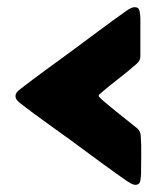

<svg xmlns="http://www.w3.org/2000/svg" viewBox="-20 -515 441 531"><path d="M368.2 -358.9Q368.2 -348.1 358.9 -339.4Q334 -317.4 307.6 -297.1Q281.2 -276.9 256.3 -255.4Q252.9 -252.9 252.9 -249.5Q252.9 -247.1 267.3 -234.6Q281.7 -222.2 301.5 -206.3Q321.3 -190.4 338.1 -177.2Q355 -164.1 359.9 -159.7Q368.2 -152.3 369.1 -140.6Q371.1 -115.7 370.6 -88.4Q370.1 -61 370.1 -35.6Q370.1 -27.8 368.2 -15.9Q366.2 -3.9 355 -3.9Q348.6 -3.9 342.3 -7.6Q335.9 -11.2 330.6 -14.6Q292 -41.5 254.2 -69.3Q216.3 -97.2 178.7 -125Q143.1 -150.9 107.2 -176.5Q71.3 -202.1 36.6 -229Q31.7 -232.9 27.3 -237.8Q22.9 -242.7 22.9 -249Q22.9 -255.9 27.3 -260.7Q31.7 -265.6 36.6 -269Q71.3 -295.9 106.9 -321.8Q142.6 -347.7 177.7 -373.5Q215.3 -401.4 252.9 -429.4Q290.5 -457.5 328.6 -484.4Q334 -488.3 340.3 -491.7Q346.7 -495.1 353 -495.1Q364.3 -495.1 366.2 -483.4Q368.2 -471.7 368.2 -463.9Z"/></svg>

Font: Belanosima SemiBold
Style: Regular
Weight: 600
Designer: The DocRepair Project, Santiago Orozco
Foundry: Google
Version: Version 2.000